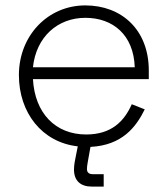

<svg xmlns="http://www.w3.org/2000/svg" viewBox="-20 -530 621 711"><path d="M531 -269C531 -420 430 -510 296 -510C157 -510 50 -398 50 -252C50 -113 135 -3 268 12L262 42C258 63 254 79 254 98C254 139 278 161 320 161H364V115H323C309 115 302 108 302 96C302 87 303 83 305 70L315 14C433 8 484 -60 516 -125L468 -144C440 -81 393 -32 299 -32C186 -32 109 -110 102 -237H531ZM102 -281C114 -394 194 -464 296 -464C399 -464 475 -400 479 -281Z"/></svg>

Font: Space Text Light
Style: Regular
Weight: 300
Designer: Florian Karsten (Space Text), Colophon Foundry (Space Mono)
Foundry: Florian Karsten
Version: Version 1.003;PS 001.003;hotconv 1.0.88;makeotf.lib2.5.64775